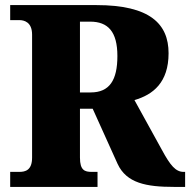

<svg xmlns="http://www.w3.org/2000/svg" viewBox="-20 -734 747 754"><path d="M20 0H363V-59H340C313 -59 294 -65 294 -115V-307H344L442 -90C477 -15 554 0 663 0H707V-59H701C670 -59 649 -84 616 -145L508 -341C581 -362 642 -410 642 -525C642 -640 569 -714 359 -714H20V-655H56C74 -655 106 -648 106 -598V-115C106 -65 79 -59 56 -59H20ZM336 -371H294V-649H334C404 -649 441 -610 441 -514C441 -419 410 -371 336 -371Z"/></svg>

Font: Noto Serif Georgian SemiCondensed Black
Style: Regular
Weight: 900
Width: 4
Designer: Monotype Design Team, Akaki Razmadze
Foundry: Google LLC
Version: Version 2.003